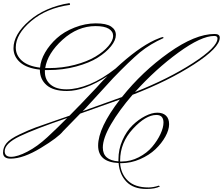

<svg xmlns="http://www.w3.org/2000/svg" viewBox="-20 -1026 1469 1266"><path d="M11 -29Q11 8 53 8Q95 8 160.5 -26Q226 -60 292.5 -121.5Q359 -183 423 -248Q209 -175 110 -127.5Q11 -80 11 -29ZM1393 -789Q1307 -789 1156.5 -679.5Q1006 -570 870 -419Q1091 -506 1252.5 -610.5Q1414 -715 1414 -773Q1414 -789 1393 -789ZM772 39H782Q841 39 895 11Q949 -17 983.5 -58Q1018 -99 1038 -142Q1058 -185 1058 -218Q1058 -268 1011 -268Q941 -268 856.5 -176.5Q772 -85 772 33ZM278 -577H303Q392 -577 473.5 -598.5Q555 -620 609 -652.5Q663 -685 694.5 -722Q726 -759 726 -789Q726 -819 697 -836.5Q668 -854 610 -854Q492 -854 392.5 -764Q293 -674 278 -577ZM439 -1006 442 -994Q287 -973 185.5 -887Q84 -801 84 -713Q84 -662 124 -626Q164 -590 244 -580Q248 -629 277.5 -680Q307 -731 354.5 -774Q402 -817 472 -844.5Q542 -872 611.5 -872Q681 -872 712.5 -851Q744 -830 744 -795.5Q744 -761 712 -721Q680 -681 624.5 -646Q569 -611 482 -587.5Q395 -564 297 -564H276V-552Q276 -500 313 -468.5Q350 -437 418.5 -437Q487 -437 570 -470.5Q653 -504 742 -574Q888 -710 1000 -762Q1042 -781 1056 -782L1058 -775Q972 -737 903 -681Q834 -623 726 -511L541 -309L525 -293Q625 -328 784 -386Q918 -554 1092.5 -678Q1267 -802 1395 -802Q1429 -802 1429 -778Q1429 -711 1258.5 -601Q1088 -491 854 -401Q765 -298 711.5 -206Q658 -114 658 -53Q658 31 761 38V25Q761 -42 787.5 -101.5Q814 -161 853.5 -199.5Q893 -238 937 -260.5Q981 -283 1017.5 -283Q1054 -283 1074.5 -263.5Q1095 -244 1095 -207Q1095 -170 1070.5 -125.5Q1046 -81 1005 -42Q964 -3 903.5 23.5Q843 50 778 50H772Q777 121 823.5 165.5Q870 210 959 210Q991 210 1027 198L1035 203Q1004 220 945 220Q860 220 814 172.5Q768 125 762 49Q627 43 627 -66Q627 -183 771 -370Q610 -312 509 -277L396 -161Q364 -120 248.5 -50Q133 20 50 20Q0 20 0 -20Q0 -54 23 -82Q46 -110 108 -139.5Q170 -169 215 -185.5Q260 -202 336.5 -228Q413 -254 438 -263Q505 -330 616 -448L643 -478Q660 -497 689 -524Q538 -426 421 -426Q332 -426 287.5 -464.5Q243 -503 243 -565V-567Q157 -576 113 -614.5Q69 -653 69 -708Q69 -799 172.5 -889Q276 -979 439 -1006Z"/></svg>

Font: Monsieur La Doulaise
Style: Regular
Weight: 400
Designer: Alejandro Paul
Foundry: Alejandro Paul
Version: Version 1.000